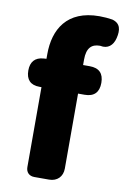

<svg xmlns="http://www.w3.org/2000/svg" viewBox="-91 -866 601 920"><g transform="rotate(10 210.0 -406.5)"><path d="M280 -215V-430H312C358 -430 381 -454 381 -500C381 -546 358 -569 312 -569H280V-596C280 -653 304 -674 343 -674C344 -674 344 -674 345 -674C382 -666 407 -687 416 -724C426 -765 421 -797 380 -808C361 -811 340 -813 317 -813C159 -813 102 -711 102 -591V-568L88 -567C47 -564 26 -540 26 -498C26 -454 48 -430 92 -430H102V-41C102 -16 118 0 143 0H191H215C254 0 280 -26 280 -65Z"/></g></svg>

Font: GenSenRounded2 TW H
Style: Regular
Weight: 900
Version: Version 2.100;PS 2.1;hotconv 16.6.51;makeotf.lib2.5.65220 DE